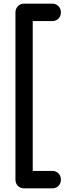

<svg xmlns="http://www.w3.org/2000/svg" viewBox="-20 -802 355 1056"><path d="M113 234Q92 234 78.5 220.5Q65 207 65 186V-734Q65 -754 78.5 -768Q92 -782 113 -782H267Q288 -782 301.5 -768Q315 -754 315 -734Q315 -713 301.5 -699.5Q288 -686 267 -686H160V138H267Q288 138 301.5 151.5Q315 165 315 186Q315 207 301.5 220.5Q288 234 267 234Z"/></svg>

Font: Comfortaa SemiBold
Style: Regular
Weight: 600
Designer: Johan Aakerlund
Foundry: Johan Aakerlund
Version: Version 3.104; ttfautohint (v1.8.1.43-b0c9)